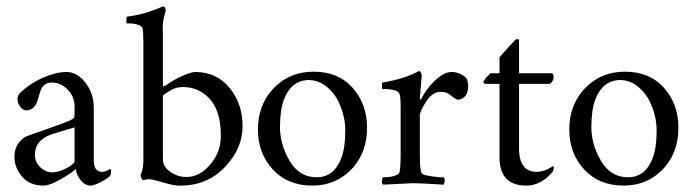

<svg xmlns="http://www.w3.org/2000/svg" viewBox="-20 -545 2162 600"><path d="M111 -18Q143 8 198 -25Q213 -36 213 -40V-147Q152 -129 138 -124Q90 -106 89 -63Q89 -35 111 -18ZM41 -253Q73 -284 114 -302Q155 -320 188 -320Q221 -320 247 -286.5Q273 -253 273 -209V-45Q273 -8 299 -8Q311 -8 324 -17Q327 -17 327 -9.5Q327 -2 324 5Q310 17 291 26Q272 35 264 35Q242 35 227 11Q219 -1 217 -17Q205 -5 170 15Q135 35 117 35Q72 35 48.5 6.5Q25 -22 25 -55Q25 -88 48 -109Q56 -117 66.5 -120.5Q77 -124 132 -143.5Q187 -163 198.5 -168.5Q210 -174 211.5 -177.5Q213 -181 213 -190V-212Q213 -243 191.5 -265Q170 -287 142.5 -287Q115 -287 106 -260Q103 -251 100 -240Q92 -202 63 -200Q48 -200 38 -220Q30 -239 41 -253Z M690 -31Q632 37 538 35Q523 35 489 25Q455 15 446 15Q437 15 429 18Q424 18 421.5 10.5Q419 3 419 2Q430 -20 428 -58V-416Q428 -448 425 -458Q417 -472 376 -472Q374 -472 375 -482Q376 -492 376 -493Q431 -499 489 -525Q494 -525 496 -520Q498 -515 498 -512L492 -490Q487 -467 489 -442V-286Q489 -275 491.5 -275.5Q494 -276 495 -276Q523 -296 550 -308Q577 -320 591 -320Q659 -320 701 -266Q738 -218 738 -151.5Q738 -85 690 -31ZM552 -273Q530 -273 513.5 -263Q497 -253 493 -250Q489 -247 489 -243V-48Q489 -20 520 -3Q542 9 564 8Q604 8 637 -31Q672 -72 670 -124Q670 -208 624 -247Q593 -273 552 -273Z M947 -295Q890 -295 867 -233Q855 -201 855 -147.5Q855 -94 885 -42.5Q915 9 969.5 9Q1024 9 1047 -52Q1059 -84 1059 -137Q1059 -190 1031 -240Q996 -293 947 -295ZM1084 -22Q1033 35 956 35Q879 35 832.5 -15.5Q786 -66 786 -140.5Q786 -215 832 -266Q883 -321 960 -321Q1037 -321 1082 -270.5Q1127 -220 1127 -146Q1127 -72 1084 -22Z M1366 32Q1285 27 1271.5 27.5Q1258 28 1177 32Q1172 27 1173.5 19Q1175 11 1177 9Q1199 9 1212.5 4.5Q1226 0 1228 -5Q1231 -16 1231.5 -38.5Q1232 -61 1232 -63V-212Q1232 -244 1228 -253Q1220 -267 1175 -267Q1173 -269 1173.5 -277.5Q1174 -286 1175 -287Q1243 -298 1289 -323Q1294 -323 1296 -316.5Q1298 -310 1298 -309L1292 -237Q1294 -234 1295 -233Q1310 -265 1338.5 -292.5Q1367 -320 1391 -320Q1415 -320 1434 -304Q1439 -299 1440 -296Q1443 -285 1443 -275Q1443 -247 1424 -237Q1419 -234 1413 -233.5Q1407 -233 1398 -240Q1389 -247 1380.5 -252.5Q1372 -258 1357 -258Q1332 -258 1313 -229.5Q1294 -201 1292 -186V-63Q1292 -17 1297 -5Q1299 4 1355 9Q1363 9 1366 9Q1371 14 1369.5 22Q1368 30 1366 32Z M1625 35Q1542 35 1541 -51V-283H1495Q1492 -285 1491 -287.5Q1490 -290 1491.5 -291.5Q1493 -293 1494 -294.5Q1495 -296 1497 -299.5Q1499 -303 1500.5 -304.5Q1502 -306 1504.5 -308Q1507 -310 1508.5 -311.5Q1510 -313 1512 -316H1541V-366Q1550 -377 1569 -397.5Q1588 -418 1589.5 -420Q1591 -422 1594 -422Q1602 -424 1602 -419V-316H1705Q1710 -314 1710 -303.5Q1710 -293 1699 -283H1602V-74Q1605 -9 1656 -8Q1682 -8 1708 -26Q1714 -21 1708 -12Q1708 -12 1708 -11L1707 -8Q1670 35 1625 35Z M1920 -295Q1863 -295 1840 -233Q1828 -201 1828 -147.5Q1828 -94 1858 -42.5Q1888 9 1942.5 9Q1997 9 2020 -52Q2032 -84 2032 -137Q2032 -190 2004 -240Q1969 -293 1920 -295ZM2057 -22Q2006 35 1929 35Q1852 35 1805.5 -15.5Q1759 -66 1759 -140.5Q1759 -215 1805 -266Q1856 -321 1933 -321Q2010 -321 2055 -270.5Q2100 -220 2100 -146Q2100 -72 2057 -22Z"/></svg>

Font: AMoshref-Naskh
Style: Naskh
Weight: 500
Version: Version 0.001